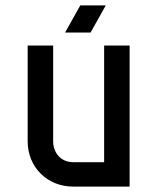

<svg xmlns="http://www.w3.org/2000/svg" viewBox="-20 -688 580 708"><path d="M458 -520H364V-90H249C207 -90 176 -122 176 -167V-520H82V-167C82 -72 154 0 249 0H458ZM220 -568H314L370 -668H276Z"/></svg>

Font: Grotesk 02 Mince
Style: Bold
Weight: 400
Designer: Frank Adebiaye, contributions by Jérémy Landes, Ariel Martín Pérez
Foundry: Velvetyne Type Foundry
Version: Version 3.000;Glyphs 3.1.2 (3150)